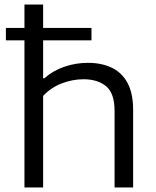

<svg xmlns="http://www.w3.org/2000/svg" viewBox="-20 -828 688 848"><path d="M88 0V-808H170.5V-482H175.5Q214 -516 264 -533.2Q314 -550.5 369 -550.5Q427.5 -550.5 472.5 -529.5Q517.5 -508.5 542.8 -462.5Q568 -416.5 568 -342V0H486V-338Q486 -416.5 448.5 -447.2Q411 -478 348.5 -478Q301.5 -478 254 -460.2Q206.5 -442.5 170.5 -404.5V0ZM6 -650V-704.5H384V-650Z"/></svg>

Font: Encode Sans Expanded
Style: Regular
Weight: 400
Width: 7
Designer: Multiple Designers
Foundry: Impallari Type
Version: Version 3.000; ttfautohint (v1.8.3) -l 8 -r 50 -G 200 -x 14 